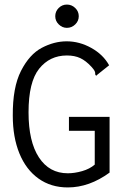

<svg xmlns="http://www.w3.org/2000/svg" viewBox="-20 -811 540 841"><path d="M36 -304Q35 -428 72 -500.5Q109 -573 163 -601.5Q217 -630 272 -630Q328 -630 380 -601Q432 -572 458 -525L409 -486L401 -479L397 -485Q398 -493 394.5 -500Q391 -507 380 -519Q356 -545 331.5 -556.5Q307 -568 273 -568Q198 -568 151.5 -510Q105 -452 105 -319Q105 -191 150.5 -121.5Q196 -52 277 -52Q307 -52 340 -61.5Q373 -71 395 -90V-238H282V-299H460V-55Q371 10 277 10Q203 10 148.5 -29Q94 -68 65 -139Q36 -210 36 -304ZM222 -740Q222 -761 237 -776Q252 -791 273 -791Q294 -791 309.5 -776Q325 -761 325 -740Q325 -719 309.5 -704Q294 -689 273 -689Q253 -689 237.5 -704Q222 -719 222 -740Z"/></svg>

Font: Vazir Code
Style: Code
Weight: 400
Foundry: DejaVu fonts team - Redesigned by Saber Rastikerdar
Version: Version 1.1.2